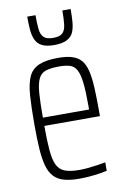

<svg xmlns="http://www.w3.org/2000/svg" viewBox="-83 -765 539 823"><g transform="rotate(-10 186.5 -353.5)"><path d="M196 8Q156 8 129 0.5Q102 -7 85 -25Q68 -43 59.5 -73Q51 -103 48 -147.5Q45 -192 45 -254Q45 -329 48.5 -379.5Q52 -430 65.5 -460.5Q79 -491 110 -504.5Q141 -518 194 -518Q232 -518 256.5 -510Q281 -502 295.5 -484.5Q310 -467 317 -436.5Q324 -406 326 -361.5Q328 -317 328 -256V-241H86Q86 -177 89.5 -135.5Q93 -94 104 -70.5Q115 -47 138.5 -38Q162 -29 202 -29Q220 -29 240.5 -31Q261 -33 280.5 -36Q300 -39 316 -42V-5Q303 -2 283 1Q263 4 240.5 6Q218 8 196 8ZM287 -257V-296Q287 -359 282.5 -396Q278 -433 267.5 -451.5Q257 -470 238.5 -475.5Q220 -481 192 -481Q156 -481 134.5 -474Q113 -467 102.5 -445.5Q92 -424 89 -384Q86 -344 86 -277H306ZM189 -575Q154 -575 135 -585Q116 -595 107.5 -614Q99 -633 97 -658.5Q95 -684 95 -715H131Q131 -679 133.5 -654.5Q136 -630 148.5 -618Q161 -606 189 -606Q218 -606 230 -617.5Q242 -629 245 -653.5Q248 -678 248 -715H284Q284 -684 282 -658.5Q280 -633 272 -614.5Q264 -596 244 -585.5Q224 -575 189 -575Z"/></g></svg>

Font: Saira ExtraCondensed ExtraLight
Style: Regular
Weight: 250
Width: 2
Designer: Hector Gatti with collaboration of the Omnibus-Type team
Foundry: Omnibus-Type
Version: Version 1.101